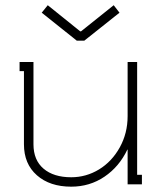

<svg xmlns="http://www.w3.org/2000/svg" viewBox="-20 -699 611 728"><path d="M287.1 -580.1 411.1 -679.2 433.1 -650.9 299.8 -544.9H271L138.2 -650.9L161.1 -679.2L284.2 -580.1ZM106.9 -463.9V-429.2V-151.9Q106.9 -91.8 145.3 -59.3Q183.6 -26.9 250 -26.9Q306.6 -26.9 355.5 -56.6Q404.3 -86.4 434.1 -140.1Q463.9 -193.8 463.9 -258.8V-463.9H500V-36.1H518.1V0H463.9V-131.8H462.9Q432.1 -66.9 376.2 -29.1Q320.3 8.8 250 8.8Q168.9 8.8 119.9 -34.4Q70.8 -77.6 70.8 -151.9V-429.2H54.2V-463.9Z"/></svg>

Font: Rawengulk
Style: Regular
Weight: 400
Version: Version 0.92